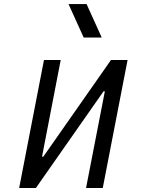

<svg xmlns="http://www.w3.org/2000/svg" viewBox="-20 -937 707 957"><path d="M408.9 0 502.6 -481.8H496.1L158.9 0H75.5L199.2 -638H282.6L189.5 -156.2H196L533.2 -638H615.9L492.2 0ZM487 -750H397.1L321.6 -916.7H411.5Z"/></svg>

Font: Monoid
Style: Italic
Weight: 400
Width: 4
Italic angle: -11°
Monospace: yes
Version: Version 0.61